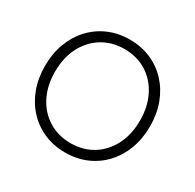

<svg xmlns="http://www.w3.org/2000/svg" viewBox="-156 -881 1078 1061"><g transform="rotate(30 383.0 -350.0)"><path d="M718 -350Q718 -271 693.5 -205.5Q669 -140 624 -91.5Q579 -43 517.5 -16.5Q456 10 383 10Q310 10 248.5 -16.5Q187 -43 142 -91.5Q97 -140 72.5 -205.5Q48 -271 48 -350Q48 -429 72.5 -494.5Q97 -560 142 -608.5Q187 -657 248.5 -683.5Q310 -710 383 -710Q456 -710 517.5 -683.5Q579 -657 624 -608.5Q669 -560 693.5 -494.5Q718 -429 718 -350ZM654 -350Q654 -439 619.5 -506.5Q585 -574 524 -612Q463 -650 383 -650Q304 -650 242.5 -612Q181 -574 146.5 -506.5Q112 -439 112 -350Q112 -261 146.5 -193.5Q181 -126 242.5 -88Q304 -50 383 -50Q463 -50 524 -88Q585 -126 619.5 -193.5Q654 -261 654 -350Z"/></g></svg>

Font: Quicksand Light
Style: Regular
Weight: 400
Version: Version 3.004